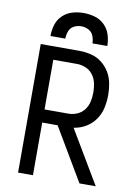

<svg xmlns="http://www.w3.org/2000/svg" viewBox="-101 -1015 778 1081"><g transform="rotate(10 288.0 -474.5)"><path d="M80 0H165V-301H253L431 0H524L344 -303Q381 -308 413.5 -327.5Q446 -347 467 -377.5Q488 -408 496 -444.5Q504 -481 504 -518Q504 -552 497.5 -585.5Q491 -619 473.5 -648Q456 -677 428.5 -698Q401 -719 367.5 -727Q334 -735 301 -735H80ZM301 -376H165V-660H301Q327 -660 351.5 -649.5Q376 -639 392 -617.5Q408 -596 413.5 -570Q419 -544 419 -518Q419 -492 413.5 -466Q408 -440 392 -418.5Q376 -397 351.5 -386.5Q327 -376 301 -376ZM126 -789H211Q211 -811 219 -832Q227 -853 246.5 -863Q266 -873 288 -873Q310 -873 329.5 -863Q349 -853 357.5 -832Q366 -811 366 -789H451Q451 -822 441 -853.5Q431 -885 407.5 -908Q384 -931 352.5 -940Q321 -949 288 -949Q256 -949 224.5 -940Q193 -931 169 -908Q145 -885 135.5 -853.5Q126 -822 126 -789Z"/></g></svg>

Font: Iosevka Sparkle
Style: Regular
Weight: 400
Designer: Belleve Invis
Foundry: Belleve Invis
Version: Version 4.5.0; ttfautohint (v1.8.3)